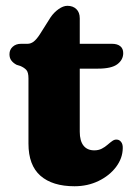

<svg xmlns="http://www.w3.org/2000/svg" viewBox="-20 -629 465 661"><path d="M50 -401.9 37.4 -405.8Q26.1 -411.6 19.4 -420.3Q12.6 -428.9 12.6 -442.3Q12.6 -458 23.8 -468.1Q34.9 -478.2 52.3 -478.2H74.6Q85.8 -478.2 95.7 -485.6Q105.6 -493.1 116.9 -510.4L154.4 -569.8Q165.9 -586.5 181.8 -597.7Q197.8 -609 212 -609Q231.1 -609 242.8 -597.7Q254.6 -586.5 254.6 -565.8V-175.4Q254.6 -144.2 267.4 -127.8Q280.2 -111.4 304.6 -111.4Q319.2 -111.4 330.3 -117.1Q341.4 -122.8 350.1 -130.5Q358.9 -138.2 366.7 -143.7Q374.5 -149.2 382.4 -148.4Q391.2 -148 397.2 -140Q403.2 -132.1 402.6 -118.4Q402.1 -84.3 379.6 -54.3Q357.1 -24.4 319.5 -6.1Q281.9 12.2 236.6 12.2Q160.6 12.2 119.3 -23.9Q78 -60.1 78 -134.6V-359.3Q78 -380.3 70.5 -388.4Q62.9 -396.4 50 -401.9ZM189.4 -392.7V-478.2H365.6Q383.8 -478.2 394 -470Q404.2 -461.9 404.2 -446.1Q404.2 -423.2 384.1 -408Q364 -392.7 317.4 -392.7Z"/></svg>

Font: Fraunces SuperSoft
Style: Regular
Weight: 900
Version: Version 1.000;[b76b70a41]